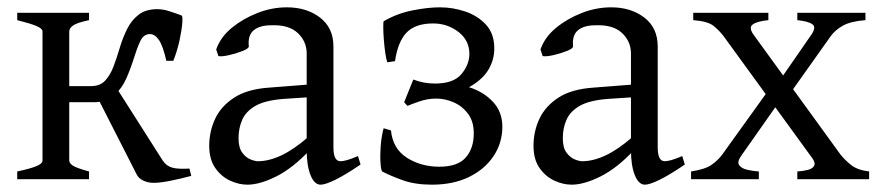

<svg xmlns="http://www.w3.org/2000/svg" viewBox="-20 -489 2399 524"><path d="M434 -323Q425 -363 414 -379.5Q403 -396 389 -396Q372 -396 363 -377Q354 -358 345.5 -330.5Q337 -303 325 -275.5Q313 -248 292 -229Q271 -210 236 -210H166L168 -254H229Q253 -254 267 -269Q281 -284 290 -308Q299 -332 307 -359Q315 -386 327 -410Q339 -434 358.5 -449Q378 -464 409 -464Q425 -464 442 -458.5Q459 -453 475 -447Q479 -446 477.5 -426.5Q476 -407 470 -379Q464 -351 453 -323ZM27 0V-21Q60 -28 78 -35Q96 -42 96 -51V-213Q96 -258 111.5 -282.5Q127 -307 150 -332L169 -315V-51Q169 -44 178 -37.5Q187 -31 223 -21V0ZM223 -454V-434Q190 -427 179.5 -419.5Q169 -412 169 -403V-226Q169 -181 153.5 -162.5Q138 -144 113 -127L96 -144V-403Q96 -411 79.5 -418Q63 -425 27 -434V-454ZM354 -11 245 -225 298 -249 424 -51Q434 -36 450 -31.5Q466 -27 497 -29L502 -9Q472 -1 444.5 4.5Q417 10 399 10Q385 10 372.5 4.5Q360 -1 354 -11Z M817 -80V-343Q817 -376 792.5 -399Q768 -422 720 -420Q689 -420 672.5 -406.5Q656 -393 659 -363Q660 -357 642.5 -350Q625 -343 605 -338.5Q585 -334 576 -336L570 -354Q582 -388 612.5 -413Q643 -438 682.5 -453.5Q722 -469 763 -469Q817 -469 853.5 -441Q890 -413 890 -362V-87Q890 -49 909 -49Q916 -49 927 -52Q938 -55 957 -63L964 -40Q923 -12 895.5 1.5Q868 15 855 15Q838 15 827.5 -11Q817 -37 817 -80ZM551 -91Q551 -130 567 -164.5Q583 -199 619 -222.5Q655 -246 716 -250L870 -262L875 -227L753 -219Q703 -215 677 -200Q651 -185 641 -162Q631 -139 631 -112Q631 -86 641 -72.5Q651 -59 663.5 -54Q676 -49 684 -49Q714 -49 748 -65Q782 -81 821 -115L825 -79Q779 -30 734 -7.5Q689 15 655 15Q632 15 608 4Q584 -7 567.5 -30.5Q551 -54 551 -91Z M1159 15Q1113 15 1079.5 3Q1046 -9 1023 -21Q1020 -24 1018.5 -44Q1017 -64 1019 -90.5Q1021 -117 1027 -139L1047 -133Q1052 -83 1090.5 -58.5Q1129 -34 1179 -34Q1229 -34 1251 -59Q1273 -84 1273 -125Q1273 -158 1257 -179Q1241 -200 1217.5 -210Q1194 -220 1171 -220Q1147 -220 1124 -212Q1101 -204 1092 -200L1083 -210L1108 -272Q1136 -261 1167 -261Q1218 -261 1239.5 -287Q1261 -313 1261 -342Q1261 -379 1231 -402Q1201 -425 1162 -425Q1114 -425 1090 -400.5Q1066 -376 1058 -322L1037 -319Q1034 -327 1031.5 -344.5Q1029 -362 1027.5 -381.5Q1026 -401 1026 -415.5Q1026 -430 1027 -431Q1063 -452 1105 -460.5Q1147 -469 1181 -469Q1216 -469 1250 -457.5Q1284 -446 1306.5 -421.5Q1329 -397 1329 -357Q1329 -325 1312.5 -298Q1296 -271 1260 -251Q1299 -239 1325 -211.5Q1351 -184 1351 -143Q1351 -99 1327 -63Q1303 -27 1260 -6Q1217 15 1159 15Z M1702 -80V-343Q1702 -376 1677.5 -399Q1653 -422 1605 -420Q1574 -420 1557.5 -406.5Q1541 -393 1544 -363Q1545 -357 1527.5 -350Q1510 -343 1490 -338.5Q1470 -334 1461 -336L1455 -354Q1467 -388 1497.5 -413Q1528 -438 1567.5 -453.5Q1607 -469 1648 -469Q1702 -469 1738.5 -441Q1775 -413 1775 -362V-87Q1775 -49 1794 -49Q1801 -49 1812 -52Q1823 -55 1842 -63L1849 -40Q1808 -12 1780.5 1.5Q1753 15 1740 15Q1723 15 1712.5 -11Q1702 -37 1702 -80ZM1436 -91Q1436 -130 1452 -164.5Q1468 -199 1504 -222.5Q1540 -246 1601 -250L1755 -262L1760 -227L1638 -219Q1588 -215 1562 -200Q1536 -185 1526 -162Q1516 -139 1516 -112Q1516 -86 1526 -72.5Q1536 -59 1548.5 -54Q1561 -49 1569 -49Q1599 -49 1633 -65Q1667 -81 1706 -115L1710 -79Q1664 -30 1619 -7.5Q1574 15 1540 15Q1517 15 1493 4Q1469 -7 1452.5 -30.5Q1436 -54 1436 -91Z M2342 -434Q2302 -431 2280.5 -419Q2259 -407 2247 -390L2127 -221L2100 -258L2192 -391Q2209 -414 2197.5 -422.5Q2186 -431 2156 -434V-454H2342ZM2156 0V-21Q2172 -22 2185.5 -25.5Q2199 -29 2202.5 -38Q2206 -47 2192 -64L1955 -390Q1942 -407 1926.5 -419Q1911 -431 1872 -434V-454H2077V-434Q2046 -431 2034 -422Q2022 -413 2039 -391L2274 -67Q2286 -52 2303 -38.5Q2320 -25 2352 -21V0ZM2003 -64Q1991 -47 1997.5 -38Q2004 -29 2020 -25.5Q2036 -22 2051 -21V0H1866V-21Q1905 -27 1922.5 -39.5Q1940 -52 1951 -67L2076 -241L2100 -202Z"/></svg>

Font: ChillKai
Style: Regular
Weight: 400
Designer: ChillType
Foundry: 寒蝉字型
Version: Version 2.000